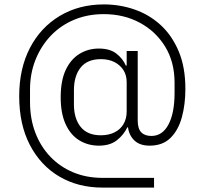

<svg xmlns="http://www.w3.org/2000/svg" viewBox="-20 -729 927 870"><path d="M678 77V121H444Q334 121 249 71Q164 21 115.5 -72Q67 -165 67 -293Q67 -418 115.5 -511.5Q164 -605 251 -657Q338 -709 451 -709Q523 -709 589.5 -686Q656 -663 707.5 -616Q759 -569 789.5 -497Q820 -425 820 -326Q820 -256 804 -197.5Q788 -139 752.5 -104Q717 -69 658 -69Q614 -69 589.5 -92Q565 -115 560 -152H557Q540 -117 509 -93Q478 -69 428 -69Q379 -69 339.5 -93Q300 -117 277.5 -166Q255 -215 255 -288Q255 -363 277.5 -411.5Q300 -460 339.5 -484.5Q379 -509 428 -509Q478 -509 507.5 -486Q537 -463 550 -432H554V-498H604V-183Q604 -146 620 -129.5Q636 -113 666 -113Q716 -113 743.5 -165Q771 -217 771 -308V-354Q771 -448 728.5 -517.5Q686 -587 613.5 -626Q541 -665 450 -665Q377 -665 316 -639.5Q255 -614 210.5 -567.5Q166 -521 141 -458.5Q116 -396 116 -323V-267Q116 -191 140 -128Q164 -65 208 -19Q252 27 312 52Q372 77 445 77ZM437 -116Q472 -116 498.5 -129Q525 -142 539.5 -166.5Q554 -191 554 -224V-357Q554 -388 539.5 -411Q525 -434 499 -447.5Q473 -461 437 -461Q376 -461 345.5 -423Q315 -385 315 -320V-256Q315 -192 345.5 -154Q376 -116 437 -116Z"/></svg>

Font: IBM Plex Sans Light
Style: Regular
Weight: 300
Designer: Mike Abbink, Paul van der Laan, Pieter van Rosmalen
Foundry: Bold Monday
Version: Version 3.201